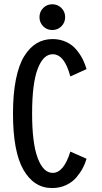

<svg xmlns="http://www.w3.org/2000/svg" viewBox="-20 -894 490 924"><path d="M275.5 -767.5Q257.5 -749.5 231.5 -749.5Q205.5 -749.5 187.8 -767.5Q170 -785.5 170 -811.5Q170 -837.5 187.8 -855.5Q205.5 -873.5 231.5 -873.5Q257.5 -873.5 275.5 -855.5Q293.5 -837.5 293.5 -811.5Q293.5 -785.5 275.5 -767.5ZM230.5 11Q143.5 11 93 -76.5Q42.5 -164 42.5 -348Q42.5 -441.5 56.5 -511.5Q70.5 -581.5 96.5 -623.5Q122.5 -665.5 156.5 -685.8Q190.5 -706 233 -706Q269 -706 298.8 -692Q328.5 -678 347.5 -655Q366.5 -632 378 -609Q389.5 -586 396.5 -561.5L318.5 -526Q290.5 -633 233.5 -633Q188 -633 161.2 -562.2Q134.5 -491.5 134.5 -348Q134.5 -204.5 161.5 -133.2Q188.5 -62 233.5 -62Q287 -62 318.5 -164.5L396.5 -130Q390 -107 378.5 -85.2Q367 -63.5 347.8 -40.5Q328.5 -17.5 298 -3.2Q267.5 11 230.5 11Z"/></svg>

Font: League Mono Condensed
Style: Regular
Weight: 400
Width: 1
Designer: Tyler Finck
Foundry: The League of Moveable Type / Tyler Finck
Version: Version 2.210